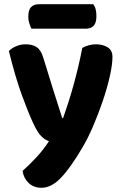

<svg xmlns="http://www.w3.org/2000/svg" viewBox="-20 -701 579 910"><path d="M136 -120Q113 -170 83.5 -250.5Q54 -331 22 -459Q34 -472 55.5 -481.5Q77 -491 102 -491Q134 -491 154 -477.5Q174 -464 185 -428Q207 -355 229.5 -284Q252 -213 275 -141H279Q291 -175 304 -215.5Q317 -256 329 -299.5Q341 -343 351.5 -387.5Q362 -432 370 -474Q401 -491 435 -491Q467 -491 490 -477Q513 -463 513 -431Q513 -395 500.5 -339.5Q488 -284 467.5 -223.5Q447 -163 421.5 -103.5Q396 -44 369 1Q313 96 268 142.5Q223 189 177 189Q140 189 116 166.5Q92 144 87 109Q119 81 153.5 43.5Q188 6 212 -32Q195 -37 176.5 -54.5Q158 -72 136 -120ZM129 -565Q124 -575 119 -590Q114 -605 114 -621Q114 -654 127.5 -667.5Q141 -681 164 -681H422Q430 -671 433.5 -656.5Q437 -642 437 -625Q437 -592 423.5 -578.5Q410 -565 387 -565Z"/></svg>

Font: Baloo 2
Style: Bold
Weight: 700
Designer: Sarang Kulkarni and Ek Type
Foundry: Ek Type
Version: Version 1.640;hotconv 1.0.111;makeotfexe 2.5.65597; ttfautoh